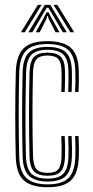

<svg xmlns="http://www.w3.org/2000/svg" viewBox="-20 -780 389 807"><path d="M180.3 7Q113.8 7 81.3 -20.8Q48.8 -48.7 46.3 -118.4Q45.3 -153.8 44.7 -199.9Q44 -246 44 -295.9Q44 -345.7 44.7 -393.5Q45.3 -441.3 46.5 -480Q49.2 -547.8 79.9 -577.4Q110.6 -607 179.5 -607Q246.4 -607 277.9 -579Q309.4 -550.9 311.1 -482.5Q311.5 -464.4 311.4 -440.2Q311.3 -416 310.1 -393.5H295.6Q296.8 -414.3 297 -438.1Q297.2 -462 296.6 -482Q295 -542.8 268 -568.9Q240.9 -594.9 179.5 -594.9Q117.1 -594.9 90.2 -567.7Q63.3 -540.5 61 -479.3Q59.7 -439.7 59.1 -392.5Q58.5 -345.3 58.5 -296.2Q58.5 -247.1 59.2 -201.5Q59.8 -155.9 60.7 -119.5Q62.8 -57.3 91.5 -31.2Q120.1 -5.1 180.3 -5.1Q240.9 -5.1 267.5 -31.2Q294.2 -57.4 296.6 -118.9Q297.4 -138.2 297.2 -158.8Q297.1 -179.4 295.6 -208H310.1Q311.4 -185 311.7 -164.1Q312.1 -143.2 311.1 -118.5Q308.4 -51.4 278.5 -22.2Q248.6 7 180.3 7ZM180.3 -17.1Q126.5 -17.1 101.8 -41.2Q77 -65.4 75.2 -120.1Q74.2 -158.4 73.6 -205.7Q73 -252.9 73 -302.3Q73 -351.8 73.6 -397.4Q74.2 -443.1 75.3 -478.3Q77.5 -537.6 102.8 -560.3Q128.1 -582.9 179.5 -582.9Q232.8 -582.9 256.9 -560Q280.9 -537 282.1 -481.5Q282.5 -464 282.4 -441.2Q282.3 -418.5 281.1 -393.5H266.6Q267.8 -419.5 267.9 -442.5Q268 -465.4 267.6 -481.1Q266.7 -531.8 245.6 -551.3Q224.6 -570.8 179.5 -570.8Q135.2 -570.8 113.4 -551Q91.6 -531.2 89.7 -477.5Q88.8 -448.8 88.1 -405.6Q87.5 -362.3 87.1 -312.5Q86.8 -262.7 87.2 -213.4Q87.6 -164.1 88.9 -123.2Q90.8 -70.4 112.3 -49.8Q133.8 -29.2 180.3 -29.2Q225.3 -29.2 245.5 -49.2Q265.6 -69.2 267.6 -119.6Q268.3 -137.7 268.2 -158.3Q268.1 -178.8 266.6 -208H281.1Q282.7 -177 282.7 -157.5Q282.8 -138 282.1 -119.5Q279.7 -63.7 256.8 -40.4Q233.9 -17.1 180.3 -17.1ZM180.3 -41.3Q141 -41.3 123.2 -59.2Q105.4 -77 103.9 -123.5Q103 -159.8 102.5 -204.9Q102 -250 102 -298.2Q102 -346.4 102.6 -392.4Q103.2 -438.4 104.2 -476.7Q105.9 -523.8 123.7 -541.3Q141.4 -558.7 179.5 -558.7Q218.7 -558.7 235.6 -541.2Q252.6 -523.7 253.2 -480.1Q253.5 -463 253.4 -441.7Q253.4 -420.4 252.1 -393.5H237.7Q238.8 -420.8 238.9 -442.2Q239 -463.6 238.7 -479.7Q238.2 -516.2 225.4 -531.4Q212.7 -546.6 179.5 -546.6Q147.3 -546.6 133.7 -531.4Q120 -516.1 118.7 -476.1Q117.7 -441.9 117.1 -398.5Q116.5 -355.2 116.5 -307.7Q116.5 -260.1 117 -212.8Q117.5 -165.4 118.7 -123.4Q120 -84.7 133.4 -69Q146.9 -53.4 180.3 -53.4Q212.9 -53.4 225.2 -68.8Q237.6 -84.2 238.6 -121.5Q239.1 -140.5 239.1 -159.3Q239.1 -178.2 237.6 -208H252.1Q253.6 -179.4 253.7 -158.5Q253.9 -137.6 253.2 -121.1Q251.5 -76.9 235.3 -59.1Q219.2 -41.3 180.3 -41.3ZM68 -644.4 139.1 -759.6H154.8L84.1 -644.4ZM99.3 -644.4 168.5 -759.6H191.4L260.6 -644.4H244.1L195.1 -728L183 -747.6H176.9L164.8 -727.9L115.8 -644.4ZM130.3 -644.4 166.8 -710.9 175.3 -728.3H184.6L193 -710.9L230 -644.4H213.5L184.1 -701.6L181.4 -712.8H178.5L175.9 -701.6L146.8 -644.4ZM275.9 -644.4 205.1 -759.6H220.8L292 -644.4Z"/></svg>

Font: Big Shoulders Inline Display SC Thin
Style: Regular
Weight: 100
Designer: Patric King
Foundry: XO Type Co
Version: Version 2.002